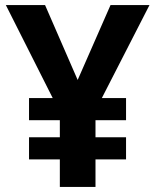

<svg xmlns="http://www.w3.org/2000/svg" viewBox="-20 -734 612 754"><path d="M285 -420 414 -714H567L380 -349H475V-262H355V-195H475V-108H355V0H215V-108H94V-195H215V-262H94V-349H187L3 -714H157Z"/></svg>

Font: Noto Sans Vithkuqi
Style: Bold
Weight: 700
Version: Version 1.001; ttfautohint (v1.8.4.7-5d5b)